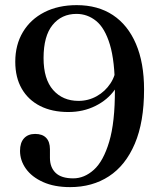

<svg xmlns="http://www.w3.org/2000/svg" viewBox="-20 -734 636 767"><path d="M260 13.5Q197 13.5 152 -6.8Q107 -27 83.5 -60Q60 -93 60 -131.5Q60 -164 76 -181.5Q92 -199 120.5 -199Q149.5 -199 164.5 -183.2Q179.5 -167.5 179.5 -138V-103.5Q179.5 -65.5 202.2 -43.5Q225 -21.5 272.5 -21.5Q317 -21.5 355 -55.8Q393 -90 416.2 -167.8Q439.5 -245.5 439 -376Q439 -489.5 419 -555.8Q399 -622 364.2 -650.2Q329.5 -678.5 285.5 -678.5Q226 -678.5 190 -634.2Q154 -590 154 -502Q154 -418 192.2 -374.5Q230.5 -331 293.5 -331Q333 -331 366.5 -349.8Q400 -368.5 421.5 -401.2Q443 -434 444.5 -475L469.5 -468.5Q468 -417.5 439 -376.2Q410 -335 361.2 -310.8Q312.5 -286.5 253 -286.5Q188 -286.5 140.5 -310.5Q93 -334.5 67 -379.5Q41 -424.5 41 -487.5Q41 -555 71.5 -606Q102 -657 157.2 -685.2Q212.5 -713.5 286.5 -713.5Q371 -713.5 431 -673.8Q491 -634 523.2 -558.5Q555.5 -483 555.5 -376.5Q555.5 -246.5 518.5 -159.8Q481.5 -73 415.2 -29.8Q349 13.5 260 13.5Z"/></svg>

Font: Fraunces
Style: Regular
Weight: 400
Version: Version 1.000;[b76b70a41]